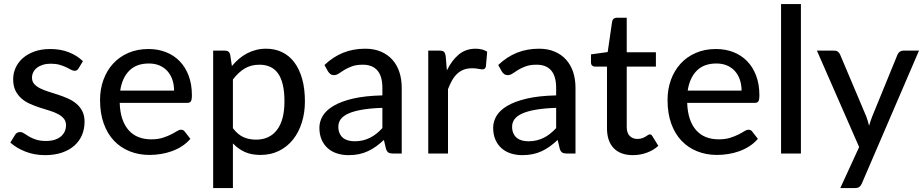

<svg xmlns="http://www.w3.org/2000/svg" viewBox="-20 -758 4564 948"><path d="M368 -420.5Q364 -414 359.5 -411.2Q355 -408.5 348 -408.5Q340 -408.5 330.2 -414Q320.5 -419.5 306.8 -426Q293 -432.5 274.5 -438Q256 -443.5 230.5 -443.5Q209.5 -443.5 192.2 -438.2Q175 -433 163 -423.8Q151 -414.5 144.5 -401.8Q138 -389 138 -374.5Q138 -355.5 149.2 -343Q160.5 -330.5 178.8 -321.5Q197 -312.5 220.2 -305.2Q243.5 -298 267.8 -290Q292 -282 315.2 -271.8Q338.5 -261.5 356.8 -246.2Q375 -231 386.2 -209.5Q397.5 -188 397.5 -157Q397.5 -121.5 384.8 -91.2Q372 -61 347.2 -39Q322.5 -17 286 -4.5Q249.5 8 202.5 8Q150 8 105.5 -9.5Q61 -27 31 -54L54 -91.5Q58 -98.5 64 -102.2Q70 -106 80 -106Q89.5 -106 99.5 -99Q109.5 -92 123.5 -83.8Q137.5 -75.5 157.5 -68.8Q177.5 -62 207.5 -62Q232.5 -62 251 -68.2Q269.5 -74.5 281.8 -85.2Q294 -96 300 -110Q306 -124 306 -139.5Q306 -159.5 294.8 -172.8Q283.5 -186 265.2 -195.5Q247 -205 223.5 -212Q200 -219 175.5 -227Q151 -235 127.5 -245.5Q104 -256 85.8 -272Q67.5 -288 56.2 -311Q45 -334 45 -367Q45 -396.5 57.2 -423.5Q69.5 -450.5 92.8 -471Q116 -491.5 150.2 -503.8Q184.5 -516 228.5 -516Q279 -516 319.8 -500Q360.5 -484 389.5 -456Z M839.5 -310.5Q839.5 -339.5 831.2 -364Q823 -388.5 807 -406.5Q791 -424.5 768 -434.5Q745 -444.5 715 -444.5Q653.5 -444.5 618.2 -409Q583 -373.5 573.5 -310.5ZM920 -72.5Q902 -51.5 878.5 -36.2Q855 -21 828.5 -11.5Q802 -2 773.8 2.5Q745.5 7 718 7Q665.5 7 620.8 -10.8Q576 -28.5 543.2 -62.8Q510.5 -97 492.2 -147.8Q474 -198.5 474 -264.5Q474 -317.5 490.5 -363.2Q507 -409 537.8 -443Q568.5 -477 613 -496.5Q657.5 -516 713 -516Q759.5 -516 798.8 -500.8Q838 -485.5 866.5 -456.5Q895 -427.5 911.2 -385Q927.5 -342.5 927.5 -288Q927.5 -265.5 922.5 -257.8Q917.5 -250 904 -250H571Q572.5 -204.5 584 -170.8Q595.5 -137 615.8 -114.5Q636 -92 664 -81Q692 -70 726.5 -70Q759 -70 782.8 -77.5Q806.5 -85 823.8 -93.8Q841 -102.5 852.8 -110Q864.5 -117.5 873.5 -117.5Q885.5 -117.5 892 -108.5Z M1130 -125Q1154 -93.5 1181.8 -81Q1209.5 -68.5 1244 -68.5Q1311 -68.5 1347.8 -116.8Q1384.5 -165 1384.5 -257.5Q1384.5 -306 1376.2 -340.2Q1368 -374.5 1352.2 -396.2Q1336.5 -418 1313.5 -428.2Q1290.5 -438.5 1261.5 -438.5Q1219 -438.5 1187.8 -419.5Q1156.5 -400.5 1130 -365.5ZM1125 -432Q1141 -451 1159.2 -466.8Q1177.5 -482.5 1198.5 -493.8Q1219.5 -505 1243.2 -511.2Q1267 -517.5 1294 -517.5Q1337.5 -517.5 1372.8 -500.5Q1408 -483.5 1433 -450.5Q1458 -417.5 1471.8 -369Q1485.5 -320.5 1485.5 -257.5Q1485.5 -201 1470.2 -152.8Q1455 -104.5 1426.8 -69Q1398.5 -33.5 1357.8 -13.2Q1317 7 1266 7Q1220.5 7 1188 -8Q1155.5 -23 1130 -50V170.5H1032.5V-508H1091Q1111.5 -508 1116.5 -488.5Z M1868 -225.5Q1808.5 -223.5 1767 -216.2Q1725.5 -209 1699.5 -197Q1673.5 -185 1662 -168.8Q1650.5 -152.5 1650.5 -132.5Q1650.5 -113.5 1656.8 -99.8Q1663 -86 1673.8 -77.2Q1684.5 -68.5 1699 -64.5Q1713.5 -60.5 1730.5 -60.5Q1753 -60.5 1771.8 -65Q1790.5 -69.5 1807 -77.8Q1823.5 -86 1838.5 -98Q1853.5 -110 1868 -125.5ZM1582 -437Q1624.5 -477.5 1674.2 -497.5Q1724 -517.5 1783.5 -517.5Q1827 -517.5 1860.5 -503.2Q1894 -489 1917 -463.5Q1940 -438 1951.8 -402.5Q1963.5 -367 1963.5 -324V0H1920Q1905.5 0 1898 -4.8Q1890.5 -9.5 1886 -22.5L1875.5 -67Q1856 -49 1837 -35.2Q1818 -21.5 1797.2 -11.8Q1776.5 -2 1753 3Q1729.5 8 1701 8Q1671 8 1644.8 -0.2Q1618.5 -8.5 1599 -25.5Q1579.5 -42.5 1568.2 -68Q1557 -93.5 1557 -127.5Q1557 -157.5 1573.2 -185.2Q1589.5 -213 1626.2 -235Q1663 -257 1722.2 -271Q1781.5 -285 1868 -287V-324Q1868 -381.5 1843.5 -410Q1819 -438.5 1771.5 -438.5Q1739.5 -438.5 1717.8 -430.5Q1696 -422.5 1680.2 -412.8Q1664.5 -403 1652.8 -395Q1641 -387 1628.5 -387Q1618.5 -387 1611.2 -392.5Q1604 -398 1599.5 -405.5Z M2186.5 -410.5Q2211 -460.5 2245.5 -489Q2280 -517.5 2328.5 -517.5Q2345 -517.5 2359.8 -513.8Q2374.5 -510 2385.5 -502.5L2379 -429Q2375.5 -415.5 2362.5 -415.5Q2355.5 -415.5 2341.5 -418.2Q2327.5 -421 2311.5 -421Q2288 -421 2270 -414.2Q2252 -407.5 2237.8 -394.2Q2223.5 -381 2212.5 -361.8Q2201.5 -342.5 2192 -318V0H2094.5V-508H2150.5Q2166.5 -508 2172.2 -502.2Q2178 -496.5 2180.5 -482Z M2726 -225.5Q2666.5 -223.5 2625 -216.2Q2583.5 -209 2557.5 -197Q2531.5 -185 2520 -168.8Q2508.5 -152.5 2508.5 -132.5Q2508.5 -113.5 2514.8 -99.8Q2521 -86 2531.8 -77.2Q2542.5 -68.5 2557 -64.5Q2571.5 -60.5 2588.5 -60.5Q2611 -60.5 2629.8 -65Q2648.5 -69.5 2665 -77.8Q2681.5 -86 2696.5 -98Q2711.5 -110 2726 -125.5ZM2440 -437Q2482.5 -477.5 2532.2 -497.5Q2582 -517.5 2641.5 -517.5Q2685 -517.5 2718.5 -503.2Q2752 -489 2775 -463.5Q2798 -438 2809.8 -402.5Q2821.5 -367 2821.5 -324V0H2778Q2763.5 0 2756 -4.8Q2748.5 -9.5 2744 -22.5L2733.5 -67Q2714 -49 2695 -35.2Q2676 -21.5 2655.2 -11.8Q2634.5 -2 2611 3Q2587.5 8 2559 8Q2529 8 2502.8 -0.2Q2476.5 -8.5 2457 -25.5Q2437.5 -42.5 2426.2 -68Q2415 -93.5 2415 -127.5Q2415 -157.5 2431.2 -185.2Q2447.5 -213 2484.2 -235Q2521 -257 2580.2 -271Q2639.5 -285 2726 -287V-324Q2726 -381.5 2701.5 -410Q2677 -438.5 2629.5 -438.5Q2597.5 -438.5 2575.8 -430.5Q2554 -422.5 2538.2 -412.8Q2522.5 -403 2510.8 -395Q2499 -387 2486.5 -387Q2476.5 -387 2469.2 -392.5Q2462 -398 2457.5 -405.5Z M3105 8Q3043.5 8 3010.2 -26.5Q2977 -61 2977 -125V-429H2918Q2909.5 -429 2903.8 -434.2Q2898 -439.5 2898 -450V-489.5L2980.5 -501L3002.5 -652.5Q3004.5 -661 3010.2 -665.8Q3016 -670.5 3025 -670.5H3074.5V-500H3218.5V-429H3074.5V-131.5Q3074.5 -101.5 3089.2 -86.8Q3104 -72 3127 -72Q3140.5 -72 3150.2 -75.5Q3160 -79 3167 -83.2Q3174 -87.5 3179 -91Q3184 -94.5 3188 -94.5Q3193 -94.5 3195.8 -92.2Q3198.5 -90 3201.5 -85L3230.5 -38Q3206.5 -16 3173.5 -4Q3140.5 8 3105 8Z M3641.5 -310.5Q3641.5 -339.5 3633.2 -364Q3625 -388.5 3609 -406.5Q3593 -424.5 3570 -434.5Q3547 -444.5 3517 -444.5Q3455.5 -444.5 3420.2 -409Q3385 -373.5 3375.5 -310.5ZM3722 -72.5Q3704 -51.5 3680.5 -36.2Q3657 -21 3630.5 -11.5Q3604 -2 3575.8 2.5Q3547.5 7 3520 7Q3467.5 7 3422.8 -10.8Q3378 -28.5 3345.2 -62.8Q3312.5 -97 3294.2 -147.8Q3276 -198.5 3276 -264.5Q3276 -317.5 3292.5 -363.2Q3309 -409 3339.8 -443Q3370.5 -477 3415 -496.5Q3459.5 -516 3515 -516Q3561.5 -516 3600.8 -500.8Q3640 -485.5 3668.5 -456.5Q3697 -427.5 3713.2 -385Q3729.5 -342.5 3729.5 -288Q3729.5 -265.5 3724.5 -257.8Q3719.5 -250 3706 -250H3373Q3374.5 -204.5 3386 -170.8Q3397.5 -137 3417.8 -114.5Q3438 -92 3466 -81Q3494 -70 3528.5 -70Q3561 -70 3584.8 -77.5Q3608.5 -85 3625.8 -93.8Q3643 -102.5 3654.8 -110Q3666.5 -117.5 3675.5 -117.5Q3687.5 -117.5 3694 -108.5Z M3934.5 -738V0H3836.5V-738Z M4517.5 -508 4235.5 147.5Q4231 158.5 4223.5 164.5Q4216 170.5 4201.5 170.5H4129L4222 -32L4013.5 -508H4098.5Q4111 -508 4118 -502Q4125 -496 4128 -488.5L4257 -183.5Q4261 -172 4264.8 -160.2Q4268.5 -148.5 4271 -137Q4274.5 -149 4278.5 -160.8Q4282.5 -172.5 4287 -184L4411.5 -488.5Q4415 -497 4422.5 -502.5Q4430 -508 4439.5 -508Z"/></svg>

Font: Lato 2
Style: Regular
Weight: 500
Designer: Lukasz Dziedzic with Adam Twardoch and Botio Nikoltchev
Foundry: tyPoland Lukasz Dziedzic
Version: Version 2.015; 2015-08-06; http://www.latofonts.com/